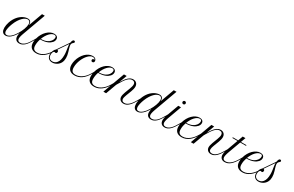

<svg xmlns="http://www.w3.org/2000/svg" viewBox="218 -2615 6740 4402"><g transform="rotate(30 3588.0 -413.5)"><path d="M-2 -285.2Q15.6 -337.9 40 -381.1Q64.5 -424.3 93 -458Q121.6 -491.7 153.1 -516.1Q184.6 -540.5 216.1 -556.4Q247.6 -572.3 278.1 -580.1Q308.6 -587.9 335.4 -587.9Q363.3 -587.9 381.8 -579.3Q400.4 -570.8 411.9 -555.4Q423.3 -540 428.2 -518.3Q433.1 -496.6 433.1 -470.2L565.9 -835.9H638.2L420.4 -236.8Q413.6 -217.8 406.7 -197.8Q399.9 -177.7 394.8 -158.7Q389.6 -139.6 386.5 -121.8Q383.3 -104 383.3 -88.9Q383.3 -55.2 401.1 -35.2Q418.9 -15.1 456.5 -15.1Q489.3 -15.1 520 -29.1Q550.8 -43 580.8 -71.5Q610.8 -100.1 641.1 -143.3Q671.4 -186.5 703.6 -244.6L728.5 -289.6L741.7 -280.3L716.3 -235.4Q680.7 -172.4 648.2 -126.2Q615.7 -80.1 583.5 -50Q551.3 -20 517.6 -5.4Q483.9 9.3 445.8 9.3Q416 9.3 393.3 0.2Q370.6 -8.8 355.2 -25.4Q339.8 -42 332 -65.4Q324.2 -88.9 324.2 -117.7Q324.2 -136.7 327.6 -158.9Q331.1 -181.2 337.9 -205.1Q273.9 -97.7 211.4 -44.2Q148.9 9.3 84.5 9.3Q54.2 9.3 33 -1.7Q11.7 -12.7 -2 -32.5Q-15.6 -52.2 -22 -78.9Q-28.3 -105.5 -28.3 -137.2Q-28.3 -171.4 -21.5 -209.2Q-14.6 -247.1 -2 -285.2ZM102.1 -15.1Q128.4 -15.1 155.8 -29.1Q183.1 -43 210.2 -67.1Q237.3 -91.3 262.7 -123.8Q288.1 -156.2 310.8 -193.1Q333.5 -230 352.5 -269Q371.6 -308.1 385.5 -345.9Q399.4 -383.8 407 -418.2Q414.6 -452.6 414.6 -480Q414.6 -504.9 408.4 -521.7Q402.3 -538.6 392.3 -549.1Q382.3 -559.6 369.4 -564Q356.4 -568.4 342.8 -568.4Q315.4 -568.4 282 -551.5Q248.5 -534.7 213.9 -500.2Q179.2 -465.8 145.8 -413.3Q112.3 -360.8 84.5 -290Q61.5 -231 50 -180.7Q38.6 -130.4 38.6 -96.7Q38.6 -58.6 54 -36.9Q69.3 -15.1 102.1 -15.1Z M895.5 9.3Q807.1 9.3 759.3 -36.9Q711.4 -83 711.4 -174.3Q711.4 -199.2 715.1 -227.1Q718.8 -254.9 726.6 -284.2Q744.1 -349.6 776.1 -405.3Q808.1 -460.9 849.6 -501.5Q891.1 -542 939 -564.9Q986.8 -587.9 1035.2 -587.9Q1084 -587.9 1112.1 -564.9Q1140.1 -542 1140.1 -500.5Q1140.1 -477.1 1130.9 -454.6Q1121.6 -432.1 1104 -412.1Q1086.4 -392.1 1061.8 -374.8Q1037.1 -357.4 1006.3 -344.7Q968.3 -328.6 922.4 -320.6Q876.5 -312.5 817.9 -312.5Q803.7 -272.9 795.7 -230.2Q787.6 -187.5 787.6 -143.1Q787.6 -75.2 816.2 -45.2Q844.7 -15.1 906.2 -15.1Q957.5 -15.1 1003.9 -34.9Q1050.3 -54.7 1089.8 -86.9Q1129.4 -119.1 1162.1 -160.4Q1194.8 -201.7 1219.2 -244.6L1244.6 -289.6L1257.8 -280.3L1232.4 -235.4Q1202.1 -182.1 1166.3 -137.2Q1130.4 -92.3 1088.1 -59.8Q1045.9 -27.3 997.8 -9Q949.7 9.3 895.5 9.3ZM1048.8 -568.4Q1018.1 -568.4 986.1 -550.3Q954.1 -532.2 924.3 -500.2Q894.5 -468.3 868.7 -424.8Q842.8 -381.3 823.7 -330.1Q877.4 -331.1 915.5 -339.6Q953.6 -348.1 981.9 -361.3Q1004.4 -371.6 1025.6 -387.9Q1046.9 -404.3 1063.2 -425.3Q1079.6 -446.3 1089.6 -470.7Q1099.6 -495.1 1099.6 -521.5Q1099.6 -534.7 1095.7 -543.5Q1091.8 -552.2 1085 -557.9Q1078.1 -563.5 1068.8 -565.9Q1059.6 -568.4 1048.8 -568.4Z M1179.7 -132.3Q1179.7 -157.2 1185.1 -181.9Q1190.4 -206.5 1199.7 -228Q1209 -249.5 1221.2 -266.4Q1233.4 -283.2 1247.1 -293L1453.1 -592.8Q1458.5 -632.3 1471.7 -656.2Q1484.9 -680.2 1503.4 -680.2Q1518.1 -680.2 1527.8 -672.4Q1537.6 -664.6 1537.6 -653.3Q1537.6 -645 1533.7 -638.7Q1529.8 -632.3 1520 -624Q1508.8 -614.7 1501.2 -606.4Q1493.7 -598.1 1488.8 -589.8Q1483.9 -581.5 1481.9 -572.3Q1480 -563 1480 -552.2Q1480 -541.5 1481.7 -529.8Q1483.4 -518.1 1487.8 -500Q1492.2 -481.9 1500.2 -455.1Q1508.3 -428.2 1521 -387.2Q1533.7 -346.2 1539.8 -309.1Q1545.9 -272 1545.9 -236.8Q1545.9 -102.5 1448.7 -33.2Q1419.9 -12.7 1386.5 -1.7Q1353 9.3 1318.8 9.3Q1286.6 9.3 1260.7 -0.7Q1234.9 -10.7 1217 -29.1Q1199.2 -47.4 1189.5 -73.5Q1179.7 -99.6 1179.7 -132.3ZM1450.2 -557.6 1275.9 -303.2Q1291.5 -303.2 1300.8 -293Q1310.1 -282.7 1310.1 -265.6Q1310.1 -256.8 1307.6 -248.8Q1305.2 -240.7 1300.8 -234.9Q1296.4 -229 1290.5 -225.3Q1284.7 -221.7 1278.3 -221.7Q1270 -221.7 1264.2 -225.1Q1258.3 -228.5 1249.5 -228.5Q1239.3 -228.5 1230.2 -221.4Q1221.2 -214.4 1214.6 -201.7Q1208 -189 1204.3 -171.6Q1200.7 -154.3 1200.7 -133.8Q1200.7 -106.4 1208.3 -84.5Q1215.8 -62.5 1230.2 -47.1Q1244.6 -31.7 1264.9 -23.4Q1285.2 -15.1 1311 -15.1Q1345.2 -15.1 1374.5 -29.8Q1403.8 -44.4 1425.8 -72.3Q1478.5 -139.6 1478.5 -275.4Q1478.5 -292 1477.8 -308.3Q1477.1 -324.7 1475.3 -342.5Q1473.6 -360.4 1470.7 -380.9Q1467.8 -401.4 1463.9 -427.2Q1457 -470.7 1453.6 -500Q1450.2 -529.3 1450.2 -547.4Z M2112.3 -461.4Q2095.7 -461.4 2086.2 -470.9Q2076.7 -480.5 2076.7 -497.1Q2076.7 -512.7 2085 -522.5Q2093.3 -532.2 2106.9 -532.2Q2111.8 -532.2 2116.2 -530.3Q2118.7 -529.3 2119.6 -529.1Q2120.6 -528.8 2121.6 -528.8Q2126 -528.8 2126 -535.2Q2126 -541.5 2121.1 -547.6Q2116.2 -553.7 2107.9 -558.3Q2099.6 -563 2088.6 -565.7Q2077.6 -568.4 2065.9 -568.4Q2035.6 -568.4 2004.6 -550.8Q1973.6 -533.2 1944.6 -502.7Q1915.5 -472.2 1889.9 -431.2Q1864.3 -390.1 1845.2 -343.5Q1826.2 -296.9 1815.2 -247.1Q1804.2 -197.3 1804.2 -149.4Q1804.2 -113.3 1810.8 -87.9Q1817.4 -62.5 1831.3 -46.4Q1845.2 -30.3 1867.2 -22.7Q1889.2 -15.1 1919.9 -15.1Q1965.3 -15.1 2008.5 -30.3Q2051.8 -45.4 2092 -74.5Q2132.3 -103.5 2168.7 -146.2Q2205.1 -189 2236.3 -244.6L2261.7 -289.6L2274.9 -280.3L2249.5 -235.4Q2179.7 -111.3 2095.2 -51Q2010.7 9.3 1910.6 9.3Q1819.8 9.3 1774.2 -37.6Q1728.5 -84.5 1728.5 -173.8Q1728.5 -200.2 1732.4 -228Q1736.3 -255.9 1743.7 -284.2Q1761.2 -349.6 1793.2 -405.3Q1825.2 -460.9 1866.5 -501.5Q1907.7 -542 1955.8 -564.9Q2003.9 -587.9 2053.7 -587.9Q2106 -587.9 2133.3 -560.5Q2144.5 -549.3 2150.4 -535.9Q2156.2 -522.5 2156.2 -508.3Q2156.2 -486.8 2144.3 -474.1Q2132.3 -461.4 2112.3 -461.4Z M2428.7 9.3Q2340.3 9.3 2292.5 -36.9Q2244.6 -83 2244.6 -174.3Q2244.6 -199.2 2248.3 -227.1Q2252 -254.9 2259.8 -284.2Q2277.3 -349.6 2309.3 -405.3Q2341.3 -460.9 2382.8 -501.5Q2424.3 -542 2472.2 -564.9Q2520 -587.9 2568.4 -587.9Q2617.2 -587.9 2645.3 -564.9Q2673.3 -542 2673.3 -500.5Q2673.3 -477.1 2664.1 -454.6Q2654.8 -432.1 2637.2 -412.1Q2619.6 -392.1 2595 -374.8Q2570.3 -357.4 2539.6 -344.7Q2501.5 -328.6 2455.6 -320.6Q2409.7 -312.5 2351.1 -312.5Q2336.9 -272.9 2328.9 -230.2Q2320.8 -187.5 2320.8 -143.1Q2320.8 -75.2 2349.4 -45.2Q2377.9 -15.1 2439.5 -15.1Q2490.7 -15.1 2537.1 -34.9Q2583.5 -54.7 2623 -86.9Q2662.6 -119.1 2695.3 -160.4Q2728 -201.7 2752.4 -244.6L2777.8 -289.6L2791 -280.3L2765.6 -235.4Q2735.4 -182.1 2699.5 -137.2Q2663.6 -92.3 2621.3 -59.8Q2579.1 -27.3 2531 -9Q2482.9 9.3 2428.7 9.3ZM2582 -568.4Q2551.3 -568.4 2519.3 -550.3Q2487.3 -532.2 2457.5 -500.2Q2427.7 -468.3 2401.9 -424.8Q2376 -381.3 2356.9 -330.1Q2410.6 -331.1 2448.7 -339.6Q2486.8 -348.1 2515.1 -361.3Q2537.6 -371.6 2558.8 -387.9Q2580.1 -404.3 2596.4 -425.3Q2612.8 -446.3 2622.8 -470.7Q2632.8 -495.1 2632.8 -521.5Q2632.8 -534.7 2628.9 -543.5Q2625 -552.2 2618.2 -557.9Q2611.3 -563.5 2602.1 -565.9Q2592.8 -568.4 2582 -568.4Z M2882.8 -578.6H2955.1L2878.4 -368.7Q2911.1 -424.3 2941.4 -465.6Q2971.7 -506.8 3001.7 -533.9Q3031.7 -561 3062.5 -574.5Q3093.3 -587.9 3127.4 -587.9Q3158.2 -587.9 3181.2 -577.9Q3204.1 -567.9 3219.7 -550.5Q3235.4 -533.2 3243.2 -510.3Q3251 -487.3 3251 -461.9Q3251 -434.1 3242.9 -401.4Q3234.9 -368.7 3222.7 -334Q3210.4 -299.3 3196.3 -263.9Q3182.1 -228.5 3169.9 -195.8Q3157.7 -163.1 3149.7 -134.5Q3141.6 -106 3141.6 -84.5Q3141.6 -54.7 3159.9 -34.9Q3178.2 -15.1 3217.3 -15.1Q3248.5 -15.1 3278.6 -29.5Q3308.6 -43.9 3338.6 -72.5Q3368.7 -101.1 3399.2 -144.3Q3429.7 -187.5 3461.9 -244.6L3487.3 -289.6L3500.5 -280.3L3475.1 -235.4Q3439.9 -173.8 3407.7 -127.7Q3375.5 -81.5 3343.3 -51.3Q3311 -21 3277.6 -5.9Q3244.1 9.3 3206.5 9.3Q3175.8 9.3 3152.6 0Q3129.4 -9.3 3113.8 -25.4Q3098.1 -41.5 3090.3 -62.7Q3082.5 -84 3082.5 -107.9Q3082.5 -133.3 3090.6 -164.8Q3098.6 -196.3 3110.8 -230.7Q3123 -265.1 3137.2 -300.5Q3151.4 -335.9 3163.6 -369.4Q3175.8 -402.8 3183.8 -432.9Q3191.9 -462.9 3191.9 -486.3Q3191.9 -502.9 3187.5 -517.1Q3183.1 -531.2 3173.6 -541.5Q3164.1 -551.8 3149.7 -557.6Q3135.3 -563.5 3115.2 -563.5Q3084.5 -563.5 3055.2 -548.6Q3025.9 -533.7 2996.3 -503.9Q2966.8 -474.1 2936.3 -429.4Q2905.8 -384.8 2872.1 -325.2L2846.7 -280.3L2744.1 0H2671.9Z M3485.4 -285.2Q3502.9 -337.9 3527.3 -381.1Q3551.8 -424.3 3580.3 -458Q3608.9 -491.7 3640.4 -516.1Q3671.9 -540.5 3703.4 -556.4Q3734.9 -572.3 3765.4 -580.1Q3795.9 -587.9 3822.8 -587.9Q3850.6 -587.9 3869.1 -579.3Q3887.7 -570.8 3899.2 -555.4Q3910.6 -540 3915.5 -518.3Q3920.4 -496.6 3920.4 -470.2L4053.2 -835.9H4125.5L3907.7 -236.8Q3900.9 -217.8 3894 -197.8Q3887.2 -177.7 3882.1 -158.7Q3877 -139.6 3873.8 -121.8Q3870.6 -104 3870.6 -88.9Q3870.6 -55.2 3888.4 -35.2Q3906.2 -15.1 3943.8 -15.1Q3976.6 -15.1 4007.3 -29.1Q4038.1 -43 4068.1 -71.5Q4098.1 -100.1 4128.4 -143.3Q4158.7 -186.5 4190.9 -244.6L4215.8 -289.6L4229 -280.3L4203.6 -235.4Q4168 -172.4 4135.5 -126.2Q4103 -80.1 4070.8 -50Q4038.6 -20 4004.9 -5.4Q3971.2 9.3 3933.1 9.3Q3903.3 9.3 3880.6 0.2Q3857.9 -8.8 3842.5 -25.4Q3827.1 -42 3819.3 -65.4Q3811.5 -88.9 3811.5 -117.7Q3811.5 -136.7 3814.9 -158.9Q3818.4 -181.2 3825.2 -205.1Q3761.2 -97.7 3698.7 -44.2Q3636.2 9.3 3571.8 9.3Q3541.5 9.3 3520.3 -1.7Q3499 -12.7 3485.4 -32.5Q3471.7 -52.2 3465.3 -78.9Q3459 -105.5 3459 -137.2Q3459 -171.4 3465.8 -209.2Q3472.7 -247.1 3485.4 -285.2ZM3589.4 -15.1Q3615.7 -15.1 3643.1 -29.1Q3670.4 -43 3697.5 -67.1Q3724.6 -91.3 3750 -123.8Q3775.4 -156.2 3798.1 -193.1Q3820.8 -230 3839.8 -269Q3858.9 -308.1 3872.8 -345.9Q3886.7 -383.8 3894.3 -418.2Q3901.9 -452.6 3901.9 -480Q3901.9 -504.9 3895.8 -521.7Q3889.6 -538.6 3879.6 -549.1Q3869.6 -559.6 3856.7 -564Q3843.8 -568.4 3830.1 -568.4Q3802.7 -568.4 3769.3 -551.5Q3735.8 -534.7 3701.2 -500.2Q3666.5 -465.8 3633.1 -413.3Q3599.6 -360.8 3571.8 -290Q3548.8 -231 3537.4 -180.7Q3525.9 -130.4 3525.9 -96.7Q3525.9 -58.6 3541.3 -36.9Q3556.6 -15.1 3589.4 -15.1Z M4321.3 -578.6H4393.6L4269 -236.8Q4262.2 -217.8 4255.4 -198Q4248.5 -178.2 4243.4 -158.9Q4238.3 -139.6 4235.1 -121.8Q4231.9 -104 4231.9 -88.9Q4231.9 -55.2 4249.8 -35.2Q4267.6 -15.1 4305.2 -15.1Q4337.9 -15.1 4368.4 -29.3Q4398.9 -43.5 4429 -72Q4459 -100.6 4489.3 -143.8Q4519.5 -187 4552.2 -244.6L4577.6 -289.6L4590.8 -280.3L4565.4 -235.4Q4529.8 -172.4 4497.3 -126.2Q4464.8 -80.1 4432.4 -50Q4399.9 -20 4366.2 -5.4Q4332.5 9.3 4294.4 9.3Q4264.6 9.3 4241.9 0.2Q4219.2 -8.8 4203.9 -25.4Q4188.5 -42 4180.7 -65.4Q4172.9 -88.9 4172.9 -117.7Q4172.9 -143.1 4179 -173.3Q4185.1 -203.6 4196.8 -236.8ZM4360.4 -706.5Q4360.4 -723.6 4372.3 -735.8Q4384.3 -748 4401.4 -748Q4418.5 -748 4430.4 -736.1Q4442.4 -724.1 4442.4 -707Q4442.4 -698.7 4439.2 -691.2Q4436 -683.6 4430.4 -678.2Q4424.8 -672.9 4417.2 -669.7Q4409.7 -666.5 4400.9 -666.5Q4383.8 -666.5 4372.1 -678Q4360.4 -689.5 4360.4 -706.5Z M4744.6 9.3Q4656.2 9.3 4608.4 -36.9Q4560.5 -83 4560.5 -174.3Q4560.5 -199.2 4564.2 -227.1Q4567.9 -254.9 4575.7 -284.2Q4593.3 -349.6 4625.2 -405.3Q4657.2 -460.9 4698.7 -501.5Q4740.2 -542 4788.1 -564.9Q4835.9 -587.9 4884.3 -587.9Q4933.1 -587.9 4961.2 -564.9Q4989.3 -542 4989.3 -500.5Q4989.3 -477.1 4980 -454.6Q4970.7 -432.1 4953.1 -412.1Q4935.5 -392.1 4910.9 -374.8Q4886.2 -357.4 4855.5 -344.7Q4817.4 -328.6 4771.5 -320.6Q4725.6 -312.5 4667 -312.5Q4652.8 -272.9 4644.8 -230.2Q4636.7 -187.5 4636.7 -143.1Q4636.7 -75.2 4665.3 -45.2Q4693.8 -15.1 4755.4 -15.1Q4806.6 -15.1 4853 -34.9Q4899.4 -54.7 4939 -86.9Q4978.5 -119.1 5011.2 -160.4Q5043.9 -201.7 5068.4 -244.6L5093.8 -289.6L5106.9 -280.3L5081.5 -235.4Q5051.3 -182.1 5015.4 -137.2Q4979.5 -92.3 4937.3 -59.8Q4895 -27.3 4846.9 -9Q4798.8 9.3 4744.6 9.3ZM4897.9 -568.4Q4867.2 -568.4 4835.2 -550.3Q4803.2 -532.2 4773.4 -500.2Q4743.7 -468.3 4717.8 -424.8Q4691.9 -381.3 4672.9 -330.1Q4726.6 -331.1 4764.6 -339.6Q4802.7 -348.1 4831.1 -361.3Q4853.5 -371.6 4874.8 -387.9Q4896 -404.3 4912.4 -425.3Q4928.7 -446.3 4938.7 -470.7Q4948.7 -495.1 4948.7 -521.5Q4948.7 -534.7 4944.8 -543.5Q4940.9 -552.2 4934.1 -557.9Q4927.2 -563.5 4918 -565.9Q4908.7 -568.4 4897.9 -568.4Z M5198.7 -578.6H5271L5194.3 -368.7Q5227.1 -424.3 5257.3 -465.6Q5287.6 -506.8 5317.6 -533.9Q5347.7 -561 5378.4 -574.5Q5409.2 -587.9 5443.4 -587.9Q5474.1 -587.9 5497.1 -577.9Q5520 -567.9 5535.6 -550.5Q5551.3 -533.2 5559.1 -510.3Q5566.9 -487.3 5566.9 -461.9Q5566.9 -434.1 5558.8 -401.4Q5550.8 -368.7 5538.6 -334Q5526.4 -299.3 5512.2 -263.9Q5498 -228.5 5485.8 -195.8Q5473.6 -163.1 5465.6 -134.5Q5457.5 -106 5457.5 -84.5Q5457.5 -54.7 5475.8 -34.9Q5494.1 -15.1 5533.2 -15.1Q5564.5 -15.1 5594.5 -29.5Q5624.5 -43.9 5654.5 -72.5Q5684.6 -101.1 5715.1 -144.3Q5745.6 -187.5 5777.8 -244.6L5803.2 -289.6L5816.4 -280.3L5791 -235.4Q5755.9 -173.8 5723.6 -127.7Q5691.4 -81.5 5659.2 -51.3Q5627 -21 5593.5 -5.9Q5560.1 9.3 5522.5 9.3Q5491.7 9.3 5468.5 0Q5445.3 -9.3 5429.7 -25.4Q5414.1 -41.5 5406.2 -62.7Q5398.4 -84 5398.4 -107.9Q5398.4 -133.3 5406.5 -164.8Q5414.6 -196.3 5426.8 -230.7Q5439 -265.1 5453.1 -300.5Q5467.3 -335.9 5479.5 -369.4Q5491.7 -402.8 5499.8 -432.9Q5507.8 -462.9 5507.8 -486.3Q5507.8 -502.9 5503.4 -517.1Q5499 -531.2 5489.5 -541.5Q5480 -551.8 5465.6 -557.6Q5451.2 -563.5 5431.2 -563.5Q5400.4 -563.5 5371.1 -548.6Q5341.8 -533.7 5312.3 -503.9Q5282.7 -474.1 5252.2 -429.4Q5221.7 -384.8 5188 -325.2L5162.6 -280.3L5060.1 0H4987.8Z M5764.6 -578.6H5907.2L5953.6 -706.5H6025.9L5979.5 -578.6H6126V-559.1H5972.2L5855 -236.8Q5848.1 -217.8 5841.6 -197.8Q5835 -177.7 5829.8 -158.4Q5824.7 -139.2 5821.5 -121.3Q5818.4 -103.5 5818.4 -88.9Q5818.4 -55.2 5836.7 -35.2Q5855 -15.1 5892.1 -15.1Q5928.2 -15.1 5962.4 -28.8Q5996.6 -42.5 6029.8 -70.8Q6063 -99.1 6095.7 -142.3Q6128.4 -185.5 6161.6 -244.6L6187 -289.6L6200.2 -280.3L6174.8 -235.4Q6136.2 -167 6100.1 -120.4Q6064 -73.7 6028.6 -44.9Q5993.2 -16.1 5956.8 -3.4Q5920.4 9.3 5881.3 9.3Q5851.6 9.3 5828.6 0.2Q5805.7 -8.8 5790.3 -25.4Q5774.9 -42 5766.8 -65.4Q5758.8 -88.9 5758.8 -117.7Q5758.8 -143.1 5764.6 -173.3Q5770.5 -203.6 5782.7 -236.8L5899.9 -559.1H5764.6Z M6354 9.3Q6265.6 9.3 6217.8 -36.9Q6169.9 -83 6169.9 -174.3Q6169.9 -199.2 6173.6 -227.1Q6177.2 -254.9 6185.1 -284.2Q6202.6 -349.6 6234.6 -405.3Q6266.6 -460.9 6308.1 -501.5Q6349.6 -542 6397.5 -564.9Q6445.3 -587.9 6493.7 -587.9Q6542.5 -587.9 6570.6 -564.9Q6598.6 -542 6598.6 -500.5Q6598.6 -477.1 6589.4 -454.6Q6580.1 -432.1 6562.5 -412.1Q6544.9 -392.1 6520.3 -374.8Q6495.6 -357.4 6464.8 -344.7Q6426.8 -328.6 6380.9 -320.6Q6335 -312.5 6276.4 -312.5Q6262.2 -272.9 6254.2 -230.2Q6246.1 -187.5 6246.1 -143.1Q6246.1 -75.2 6274.7 -45.2Q6303.2 -15.1 6364.7 -15.1Q6416 -15.1 6462.4 -34.9Q6508.8 -54.7 6548.3 -86.9Q6587.9 -119.1 6620.6 -160.4Q6653.3 -201.7 6677.7 -244.6L6703.1 -289.6L6716.3 -280.3L6690.9 -235.4Q6660.6 -182.1 6624.8 -137.2Q6588.9 -92.3 6546.6 -59.8Q6504.4 -27.3 6456.3 -9Q6408.2 9.3 6354 9.3ZM6507.3 -568.4Q6476.6 -568.4 6444.6 -550.3Q6412.6 -532.2 6382.8 -500.2Q6353 -468.3 6327.1 -424.8Q6301.3 -381.3 6282.2 -330.1Q6335.9 -331.1 6374 -339.6Q6412.1 -348.1 6440.4 -361.3Q6462.9 -371.6 6484.1 -387.9Q6505.4 -404.3 6521.7 -425.3Q6538.1 -446.3 6548.1 -470.7Q6558.1 -495.1 6558.1 -521.5Q6558.1 -534.7 6554.2 -543.5Q6550.3 -552.2 6543.5 -557.9Q6536.6 -563.5 6527.3 -565.9Q6518.1 -568.4 6507.3 -568.4Z M6638.2 -132.3Q6638.2 -157.2 6643.6 -181.9Q6648.9 -206.5 6658.2 -228Q6667.5 -249.5 6679.7 -266.4Q6691.9 -283.2 6705.6 -293L6911.6 -592.8Q6917 -632.3 6930.2 -656.2Q6943.4 -680.2 6961.9 -680.2Q6976.6 -680.2 6986.3 -672.4Q6996.1 -664.6 6996.1 -653.3Q6996.1 -645 6992.2 -638.7Q6988.3 -632.3 6978.5 -624Q6967.3 -614.7 6959.7 -606.4Q6952.1 -598.1 6947.3 -589.8Q6942.4 -581.5 6940.4 -572.3Q6938.5 -563 6938.5 -552.2Q6938.5 -541.5 6940.2 -529.8Q6941.9 -518.1 6946.3 -500Q6950.7 -481.9 6958.7 -455.1Q6966.8 -428.2 6979.5 -387.2Q6992.2 -346.2 6998.3 -309.1Q7004.4 -272 7004.4 -236.8Q7004.4 -102.5 6907.2 -33.2Q6878.4 -12.7 6845 -1.7Q6811.5 9.3 6777.3 9.3Q6745.1 9.3 6719.2 -0.7Q6693.4 -10.7 6675.5 -29.1Q6657.7 -47.4 6647.9 -73.5Q6638.2 -99.6 6638.2 -132.3ZM6908.7 -557.6 6734.4 -303.2Q6750 -303.2 6759.3 -293Q6768.6 -282.7 6768.6 -265.6Q6768.6 -256.8 6766.1 -248.8Q6763.7 -240.7 6759.3 -234.9Q6754.9 -229 6749 -225.3Q6743.2 -221.7 6736.8 -221.7Q6728.5 -221.7 6722.7 -225.1Q6716.8 -228.5 6708 -228.5Q6697.8 -228.5 6688.7 -221.4Q6679.7 -214.4 6673.1 -201.7Q6666.5 -189 6662.8 -171.6Q6659.2 -154.3 6659.2 -133.8Q6659.2 -106.4 6666.7 -84.5Q6674.3 -62.5 6688.7 -47.1Q6703.1 -31.7 6723.4 -23.4Q6743.7 -15.1 6769.5 -15.1Q6803.7 -15.1 6833 -29.8Q6862.3 -44.4 6884.3 -72.3Q6937 -139.6 6937 -275.4Q6937 -292 6936.3 -308.3Q6935.5 -324.7 6933.8 -342.5Q6932.1 -360.4 6929.2 -380.9Q6926.3 -401.4 6922.4 -427.2Q6915.5 -470.7 6912.1 -500Q6908.7 -529.3 6908.7 -547.4Z"/></g></svg>

Font: Petit Formal Script
Style: Regular
Weight: 400
Version: Version 1.001; ttfautohint (v0.8) -G 200 -r 50